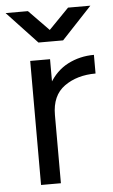

<svg xmlns="http://www.w3.org/2000/svg" viewBox="-64 -736 453 771"><g transform="rotate(-5 163.0 -350.0)"><path d="M327 -502V-426.8Q252 -426.8 201 -390.2Q150 -353.5 150 -275.2L113.8 -270.8Q113.8 -347.8 143.7 -400.1Q173.5 -452.3 221.8 -477.2Q270.2 -502 327 -502ZM70 -500H150V0H70ZM115.5 -572.3 240 -700H330L208.8 -570.7H115.5ZM-11.7 -700H78.3L202.8 -572.3V-570.7H109.5Z"/></g></svg>

Font: Oak Sans Light
Style: Regular
Weight: 400
Designer: Erik Kennedy, Walven
Foundry: Erik Kennedy, Walven
Version: Version 1.100;Glyphs 3.1.2 (3151)